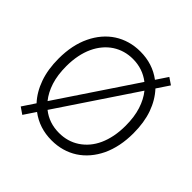

<svg xmlns="http://www.w3.org/2000/svg" viewBox="-192 -934 1141 1141"><g transform="rotate(45 378.5 -363.5)"><path d="M63.9 -363.6Q63.9 -477.3 104.4 -561.4Q124.3 -603 152.2 -635.7Q180 -668.3 214.8 -690.9Q249.6 -713.4 290.8 -725.3Q332 -737.2 378.2 -737.2Q481.2 -737.2 558.2 -679.3L606.5 -751.8L648.8 -723L596.6 -644.9Q643.1 -594.8 668 -524.9Q692.8 -454.9 692.8 -363.6Q692.8 -251.8 652.7 -166.2Q632.5 -124.3 604.4 -91.4Q576.3 -58.6 541.4 -36Q506.4 -13.5 465.4 -1.8Q424.4 9.9 378.2 9.9Q275.2 9.9 197.8 -48.7L148.1 25.6L106.2 -3.2L159.4 -83.1Q113.6 -132.8 88.8 -203.1Q63.9 -273.4 63.9 -363.6ZM378.2 -52.6Q450.6 -52.6 506.7 -89.5Q535.2 -108.3 557.7 -134.9Q580.3 -161.6 595.9 -196Q611.5 -230.5 619.9 -272.4Q628.2 -314.3 628.2 -363.6Q628.2 -436.8 610.1 -493.3Q592 -549.7 559.7 -589.5L233.3 -101.6Q294.7 -52.6 378.2 -52.6ZM128.2 -363.6Q128.2 -290.5 146.1 -234.4Q164.1 -178.3 196.4 -138.5L522.7 -626.1Q460.2 -674.7 378.2 -674.7Q307.5 -674.7 250.4 -637.8Q222.3 -619.3 199.8 -592.5Q177.2 -565.7 161.2 -531.2Q145.2 -496.8 136.7 -454.7Q128.2 -412.6 128.2 -363.6Z"/></g></svg>

Font: Inter P Light
Style: Regular
Weight: 300
Designer: Rasmus Andersson
Foundry: rsms
Version: Version 3.018;git-588b23468